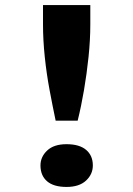

<svg xmlns="http://www.w3.org/2000/svg" viewBox="-20 -728 526 759"><path d="M200 -251Q188 -308 176 -372Q164 -436 157 -503Q150 -570 150 -632V-708H337V-632Q337 -570 330 -503Q323 -436 312 -371.5Q301 -307 287 -251ZM243 11Q192 11 166 -11.5Q140 -34 140 -74Q140 -108 166.5 -133Q193 -158 243 -158Q294 -158 320.5 -135.5Q347 -113 347 -74Q347 -39 320 -14Q293 11 243 11Z"/></svg>

Font: Lexend Mega SemiBold
Style: Regular
Weight: 600
Designer: Bonnie Shaver-Troup, Thomas Jockin
Foundry: Lexend
Version: Version 1.007